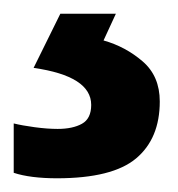

<svg xmlns="http://www.w3.org/2000/svg" viewBox="-26 -20 259 280"><path d="M207 128Q207 182 172.5 211Q138 240 57 240Q38 240 22 238Q6 236 -6 232V160Q6 163 24.5 165.5Q43 168 58 168Q80 168 93.5 160.5Q107 153 107 133Q107 112 86 98.5Q65 85 23 79L62 0H143L125 39Q157 48 182 69.5Q207 91 207 128Z"/></svg>

Font: Noto Sans Hanifi Rohingya SemiBold
Style: Regular
Weight: 600
Version: Version 2.101